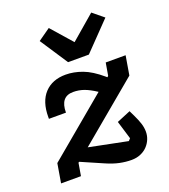

<svg xmlns="http://www.w3.org/2000/svg" viewBox="-144 -892 888 1007"><g transform="rotate(-20 300.0 -388.5)"><path d="M279 -585 177 -740 245 -788 347 -672 482 -788 543 -738 395 -585ZM417 11Q385 11 351.5 4Q318 -3 279 -20L155 -74L150 -71L138 0H27L45 -107L376 -384Q338 -409 309.5 -419Q281 -429 250 -429Q178 -429 178 -340H83V-350Q83 -436 126 -482Q169 -528 244 -528Q289 -528 336.5 -510.5Q384 -493 439 -446L446 -440L452 -446L464 -516H575L557 -409L223 -130L437 -87L448 -99L417 -201L494 -233L509 -202Q523 -173 530.5 -149.5Q538 -126 538 -103Q538 -81 529.5 -60.5Q521 -40 505.5 -24Q490 -8 467.5 1.5Q445 11 417 11Z"/></g></svg>

Font: IBM Plex Mono SemiBold
Style: Italic
Weight: 600
Italic angle: -9°
Monospace: yes
Designer: Mike Abbink, Paul van der Laan, Pieter van Rosmalen
Foundry: Bold Monday
Version: Version 2.3